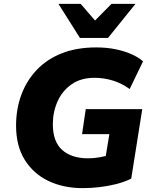

<svg xmlns="http://www.w3.org/2000/svg" viewBox="-20 -961 787 992"><path d="M407 11Q308 11 230.5 -26Q153 -63 108 -135Q63 -207 63 -312Q63 -397 90 -470.5Q117 -544 169.5 -599.5Q222 -655 299 -685.5Q376 -716 477 -716Q531 -716 577.5 -706.5Q624 -697 660.5 -680.5Q697 -664 719 -644L650 -501Q610 -530 564 -544.5Q518 -559 468 -559Q398 -559 350 -525.5Q302 -492 277.5 -437.5Q253 -383 253 -319Q253 -229 301.5 -186Q350 -143 435 -143Q464 -143 495.5 -148.5Q527 -154 559 -164L517 -97L545 -268H404L423 -397H715L658 -38Q621 -20 578.5 -9.5Q536 1 492.5 6Q449 11 407 11ZM393 -765 282 -941H397L471 -855L556 -941H680L538 -765Z"/></svg>

Font: Nunito Sans 12pt ExtraLight 12pt Black
Style: Italic
Weight: 900
Italic angle: -9°
Version: Version 3.101;gftools[0.9.27]